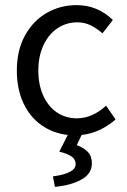

<svg xmlns="http://www.w3.org/2000/svg" viewBox="-20 -518 496 751"><path d="M339.4 121.1Q339.4 161.6 298.6 184.3Q257.8 207 194.8 212.9L187 171.9Q275.9 160.2 275.9 124Q275.9 105.5 260 94.2Q244.1 83 211.9 75.2L245.1 9.8Q187.5 3.4 142.3 -28.3Q97.2 -60.1 71.5 -114.7Q45.9 -169.4 45.9 -242.2Q45.9 -320.8 77.6 -378.9Q109.4 -437 162.8 -467.5Q216.3 -498 279.8 -498Q361.3 -498 421.4 -439.9L380.9 -387.7Q356.9 -408.2 333.5 -419.4Q310.1 -430.7 282.7 -430.7Q238.8 -430.7 204.1 -407Q169.4 -383.3 149.7 -340.3Q129.9 -297.4 129.9 -242.2Q129.9 -187 148.9 -144.5Q168 -102.1 202.1 -78.6Q236.3 -55.2 280.8 -55.2Q340.3 -55.2 395 -104.5L432.1 -50.8Q403.3 -25.4 369.1 -9.5Q335 6.3 299.3 9.8L280.3 49.8Q307.6 59.6 323.5 76.2Q339.4 92.8 339.4 121.1Z"/></svg>

Font: Varta
Style: Regular
Weight: 400
Designer: Joana Correia, Viktoriya Grabowska, Eben Sorkin
Foundry: Sorkin Type
Version: Version 1.002; ttfautohint (v1.3) -l 8 -r 24 -G 200 -x 12 -H